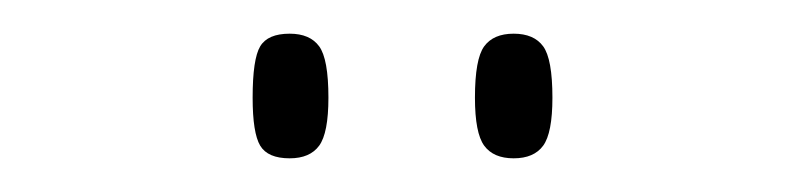

<svg xmlns="http://www.w3.org/2000/svg" viewBox="-20 -756 478 114"><path d="M285 -662Q273 -662 267.5 -669.5Q262 -677 262 -698Q262 -721 267.5 -728.5Q273 -736 285 -736Q297 -736 302.5 -728.5Q308 -721 308 -698Q308 -677 302.5 -669.5Q297 -662 285 -662ZM152 -662Q139 -662 134.5 -669.5Q130 -677 130 -698Q130 -721 134.5 -728.5Q139 -736 152 -736Q164 -736 169.5 -728.5Q175 -721 175 -698Q175 -677 169.5 -669.5Q164 -662 152 -662Z"/></svg>

Font: Noto Serif Ethiopic ExtraCondensed Thin
Style: Regular
Weight: 100
Width: 2
Designer: Monotype Design Team
Foundry: Monotype Imaging Inc.
Version: Version 2.102; ttfautohint (v1.8.4.7-5d5b)